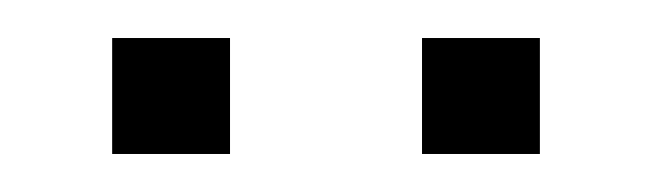

<svg xmlns="http://www.w3.org/2000/svg" viewBox="-20 -707 340 101"><path d="M39 -687H101V-626H39ZM202 -687H264V-626H202Z"/></svg>

Font: MuliDisplayVN ExtraLight
Style: Regular
Weight: 200
Designer: Vernon Adams
Foundry: Vernon Adams
Version: Version 2.100